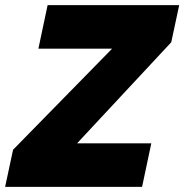

<svg xmlns="http://www.w3.org/2000/svg" viewBox="-57 -730 720 750"><path d="M-6 -145 381 -540H93L129 -710H643L612 -565L244 -170H534L498 0H-37Z"/></svg>

Font: Raleway Black
Style: Italic
Weight: 900
Italic angle: -12°
Designer: Matt McInerney, Pablo Impallari, Rodrigo Fuenzalida
Foundry: Matt McInerney, Pablo Impallari, Rodrigo Fuenzalida
Version: Version 4.101;RELEASE